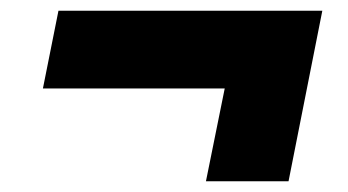

<svg xmlns="http://www.w3.org/2000/svg" viewBox="-20 -443 649 358"><path d="M581 -423 518 -105H364L399 -278H60L89 -423Z"/></svg>

Font: My Font
Style: Italic
Weight: 500
Designer: Julieta Ulanovsky
Foundry: Julieta Ulanovsky
Version: ""